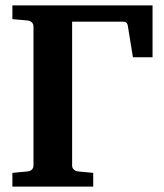

<svg xmlns="http://www.w3.org/2000/svg" viewBox="-20 -691 607 711"><path d="M472.2 -479 454.1 -590.8Q452.6 -603 448.2 -606.9Q443.8 -610.8 435.1 -610.8H247.1V-78.1Q247.1 -68.4 253.9 -62.7Q260.7 -57.1 269 -56.2L325.2 -50.8V0H25.9V-50.8L82 -56.2Q91.3 -57.1 97.7 -62.7Q104 -68.4 104 -78.1V-592.8Q104 -602.5 97.7 -608.4Q91.3 -614.3 82 -615.2L25.9 -620.1V-670.9H544.9V-479Z"/></svg>

Font: Charis SIL Cyr
Style: Bold
Weight: 700
Foundry: SIL International
Version: Version 5.000